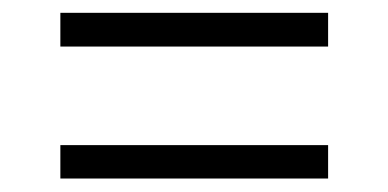

<svg xmlns="http://www.w3.org/2000/svg" viewBox="-20 -478 590 292"><path d="M479 -458.5V-407.2H71.8V-458.5ZM479 -257.3V-206.5H71.8V-257.3Z"/></svg>

Font: Hanuman Light
Style: Regular
Weight: 300
Designer: Danh Hong
Version: Version 8.002; ttfautohint (v1.8.3)